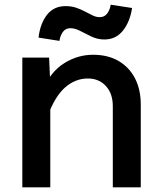

<svg xmlns="http://www.w3.org/2000/svg" viewBox="-20 -797 690 817"><path d="M460 0V-345Q460 -399 430.5 -431Q401 -463 354 -463Q300 -463 256.5 -424.5Q213 -386 182 -301L164 -420Q197 -493 254 -528.5Q311 -564 376 -564Q439 -564 484.5 -537.5Q530 -511 554.5 -463.5Q579 -416 579 -352V0ZM75 0V-552H189L194 -436V0ZM233 -623 144 -637Q151 -697 180 -734Q209 -771 259 -771Q284 -771 304.5 -764Q325 -757 342.5 -747.5Q360 -738 375 -731Q390 -724 404 -724Q425 -724 436.5 -740Q448 -756 451 -777L542 -763Q533 -704 503 -666.5Q473 -629 424 -629Q395 -629 369 -641.5Q343 -654 321 -665.5Q299 -677 279 -677Q259 -677 247.5 -661Q236 -645 233 -623Z"/></svg>

Font: Azeret Mono Medium
Style: Regular
Weight: 500
Designer: Martin Vácha
Foundry: Displaay
Version: Version 1.002